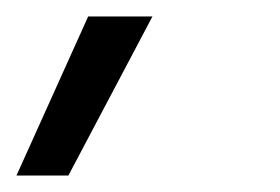

<svg xmlns="http://www.w3.org/2000/svg" viewBox="-20 -825 340 233"><path d="M87 -805H165L63 -612H0Z"/></svg>

Font: Sora-SIA Light
Style: Regular
Weight: 300
Designer: Jonathan Barnbrook, Julián Moncada
Foundry: Barnbrook Fonts
Version: Version 2.000